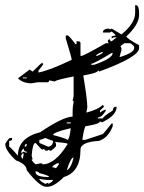

<svg xmlns="http://www.w3.org/2000/svg" viewBox="-91 -719 555 739"><path d="M429.2 -699.2H433.1Q444.3 -696.8 444.3 -668.9V-661.6Q444.3 -624.5 395.5 -579.1Q395.5 -571.8 444.3 -544.9V-533.7Q444.3 -499.5 290 -443.4Q290 -447.3 286.1 -447.3Q286.1 -438.5 230 -428.7V-424.8Q245.1 -336.9 245.1 -304.7L241.2 -285.6Q286.1 -296.9 305.2 -315.9L309.1 -308.1L293.9 -293.5V-285.6Q308.6 -296.9 316.4 -296.9V-293.5Q301.3 -267.1 286.1 -267.1V-263.2H305.2Q305.2 -270 342.8 -293.5Q344.7 -308.1 354 -308.1H357.9Q357.9 -274.4 301.3 -248L293.9 -252Q293.9 -241.7 237.3 -232.9Q230 -213.4 226.1 -180.7H237.3L305.2 -203.1Q316.4 -215.8 338.9 -244.1H342.8V-232.9Q325.2 -188 290 -176.8Q218.8 -172.4 218.8 -143.1Q218.8 -57.1 154.8 -37.6Q117.2 0 90.8 0H86.9Q61.5 0 11.7 -64Q11.7 -86.4 -29.3 -101.6Q-70.8 -139.2 -70.8 -165.5Q-57.1 -188 -52.2 -188H-44.4V-184.1Q-44.4 -176.8 -55.7 -176.8V-154.3Q-51.8 -154.3 -22 -120.1Q-22 -188.5 64.5 -210.4Q147.9 -267.6 188.5 -270.5V-293.5Q188.5 -306.6 192.4 -327.1Q192.4 -331.1 188.5 -331.1L192.4 -349.6V-424.8Q121.1 -410.6 121.1 -405.8H117.2L98.1 -409.7Q98.1 -402.3 90.8 -402.3H53.2L30.8 -398.4Q-2.9 -398.4 -22 -417.5L22.9 -451.2L34.7 -443.4Q68.4 -477.5 72.3 -477.5Q72.3 -473.6 75.7 -473.6Q75.7 -470.2 57.1 -447.3V-439.9Q97.7 -447.3 185.1 -488.8Q185.1 -496.1 162.1 -571.3V-582.5H169.9Q174.3 -582.5 199.7 -548.8H203.6V-560.1H210.9Q218.8 -559.1 218.8 -552.7V-503.9H222.7Q230.5 -503.9 316.4 -552.7H327.6L323.7 -560.1Q325.2 -567.9 331.5 -567.9Q332.5 -560.1 338.9 -560.1L357.9 -575.2H346.7L338.9 -571.3V-579.1Q340.8 -579.1 354 -582.5Q354 -586.4 338.9 -597.7L331.5 -593.8H305.2V-597.7Q309.1 -608.9 327.6 -608.9Q331.5 -608.9 331.5 -605.5L338.9 -608.9L376.5 -586.4Q429.2 -629.9 429.2 -668.9ZM372.6 -541.5 376.5 -533.7V-526.4L369.1 -500H372.6Q425.3 -516.6 425.3 -533.7V-537.6Q425.3 -543.5 410.2 -552.7H387.7ZM278.8 -503.9H282.7Q305.2 -512.7 305.2 -518.6H301.3Q278.8 -509.8 278.8 -503.9ZM260.3 -473.6V-469.7H271.5Q342.8 -494.1 342.8 -515.1H338.9Q270 -473.6 260.3 -473.6ZM-2.9 -420.9V-417.5H11.7V-420.9ZM166 -248V-244.1H181.2V-248ZM113.3 -199.2Q157.2 -188 169.9 -180.7Q177.2 -188 181.2 -225.6Q113.3 -210 113.3 -199.2ZM60.5 -180.7V-168.9L94.7 -154.3Q113.3 -157.7 113.3 -176.8Q110.4 -176.8 83.5 -188Q67.9 -180.7 60.5 -180.7ZM121.1 -172.9 124.5 -165.5V-157.7Q124.5 -152.8 106 -139.2H102.1Q98.1 -139.2 98.1 -143.1L90.8 -139.2H86.9Q79.6 -139.2 79.6 -146.5L72.3 -143.1Q68.4 -143.1 45.9 -168.9Q34.7 -168.9 30.8 -120.1L34.7 -105.5H30.8Q30.8 -100.1 45.9 -86.4L64.5 -90.3H68.4Q72.3 -90.3 72.3 -86.4Q121.6 -86.4 169.9 -165.5Q166 -168.9 121.1 -172.9ZM4.4 -157.7V-154.3Q11.7 -154.3 11.7 -161.6V-165.5Q4.4 -164.1 4.4 -157.7ZM-10.7 -131.3H-6.8L0.5 -135.3L8.3 -131.3H11.7V-135.3Q0.5 -135.3 0.5 -146.5Q-4.9 -146.5 -10.7 -131.3ZM-6.8 -127.9Q-6.8 -120.1 -10.7 -120.1Q-6.8 -112.8 -6.8 -108.9H-2.9L0.5 -127.9ZM166 -64Q182.1 -70.3 192.4 -112.8Q181.2 -112.8 166 -64ZM109.9 -75.2Q118.2 -75.2 124.5 -71.3L135.7 -86.4V-90.3H128.4Q109.9 -80.6 109.9 -75.2ZM45.9 -60.1V-56.2Q45.9 -37.6 98.1 -37.6Q98.1 -43.5 60.5 -52.7Q60.5 -57.1 45.9 -60.1ZM60.5 -30.3Q60.5 -22.9 83.5 -11.2Q90.8 -15.1 94.7 -15.1V-11.2Q111.8 -18.6 113.3 -26.4H86.9Z"/></svg>

Font: Otrack
Style: Regular
Weight: 400
Designer: Sodina
Foundry: Sodina
Version: Version 2.10 June 16, 2016